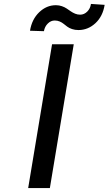

<svg xmlns="http://www.w3.org/2000/svg" viewBox="-20 -951 549 971"><path d="M353 -727.3 232.2 0H122.5L243.3 -727.3ZM202.1 -793.3 131.7 -795.5Q141 -853.3 178.1 -889Q215.2 -924.7 262.8 -924.7Q278.8 -924.7 293 -919.7Q307.2 -914.8 317.6 -907.7Q328.1 -900.6 338.1 -893.6Q348 -886.7 360.1 -881.7Q372.2 -876.8 385.3 -876.8Q405.5 -876.8 421.2 -892.4Q436.8 -908 440 -931.1L509.2 -926.5Q500 -868.6 462.9 -834Q425.8 -799.4 377.5 -799Q359 -799 344.5 -804Q329.9 -808.9 320.3 -816.1Q310.7 -823.2 302 -830.3Q293.3 -837.4 282 -842.3Q270.6 -847.3 256.7 -847.3Q237.2 -847.3 221.8 -832Q206.3 -816.8 202.1 -793.3Z"/></svg>

Font: Karasuma Gothic
Style: Medium Italic
Weight: 500
Italic angle: 9.39998°
Designer: Rasmus Andersson / Ryoko Nishizuka
Foundry: Genbu
Version: Version 1.00